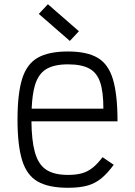

<svg xmlns="http://www.w3.org/2000/svg" viewBox="-20 -876 640 910"><path d="M302 14Q211 14 159 -15.5Q107 -45 85 -116Q63 -187 63 -309Q63 -432 85 -502.5Q107 -573 159 -602.5Q211 -632 302 -632Q392 -632 443 -602Q494 -572 515.5 -499.5Q537 -427 537 -301H129Q130 -210 145 -156Q161 -97 198.5 -72Q236 -47 302 -47Q340 -47 367.5 -54.5Q395 -62 418.5 -80.5Q442 -99 466 -131L519 -95Q489 -54 459.5 -30Q430 -6 393 4Q356 14 302 14ZM130 -361H470Q470 -441 454.5 -486.5Q439 -532 402.5 -551.5Q366 -571 302 -571Q236 -571 198.5 -548Q161 -525 145 -470Q133 -428 130 -361ZM311 -682 164 -810 207 -856 354 -728Z"/></svg>

Font: Victor Mono Thin Light
Style: Regular
Weight: 300
Monospace: yes
Version: Version 1.561;gftools[0.9.30]